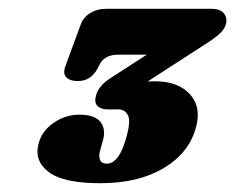

<svg xmlns="http://www.w3.org/2000/svg" viewBox="-20 -720 535 437"><path d="M426 -430Q410.5 -372 352.8 -337.5Q295 -303 208.5 -303Q124.5 -303 90.8 -328.5Q57 -354 68 -394Q75.5 -422 102.2 -440.5Q129 -459 161 -459Q195 -459 208.2 -443Q221.5 -427 214.5 -401.5L207 -374Q204.5 -363.5 208 -355.5Q211.5 -347.5 223 -347.5Q252 -347.5 268.5 -411Q278 -446 270.8 -458.5Q263.5 -471 250.5 -471H225.5Q210.5 -471 202.2 -478.5Q194 -486 198.5 -502.5Q204.5 -525 230.5 -541.5L314 -595.5H248.5Q218 -595.5 206.5 -573L202 -564Q195.5 -551.5 184.5 -543.5Q173.5 -535.5 156.5 -535.5Q139.5 -535.5 131 -544Q122.5 -552.5 129 -570L163.5 -663.5Q169 -680 185 -690Q201 -700 223 -700H460.5Q480.5 -700 489.2 -690Q498 -680 494 -664.5Q491 -653 478.5 -642Q466 -631 442 -616L316 -534.5Q324 -535 333 -535Q385 -535 412 -505.8Q439 -476.5 426 -430Z"/></svg>

Font: Fraunces 9pt SuperSoft Black
Style: Italic
Weight: 900
Italic angle: -16°
Version: Version 1.000;[0bf87f6ff]